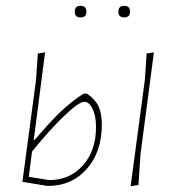

<svg xmlns="http://www.w3.org/2000/svg" viewBox="-20 -636 611 660"><path d="M237 -596Q237 -616 257 -616Q277 -616 277 -596Q277 -576 257 -576Q237 -576 237 -596ZM387 -596Q387 -616 407 -616Q427 -616 427 -596Q427 -576 407 -576Q387 -576 387 -596ZM57 -11 104 -362 110 -452 135 -456 96 -155H99Q153 -218 188.5 -252Q224 -286 267 -314H279Q307 -295 318.5 -271Q330 -247 330 -208Q330 -114 278.5 -55.5Q227 3 146 3H142ZM509 -456 463 -106 456 0 429 4 478 -362 484 -452ZM270 -286Q251 -286 200.5 -237.5Q150 -189 90 -115L79 -28L149 -17Q220 -17 265 -67.5Q310 -118 310 -199Q310 -237 298.5 -261.5Q287 -286 270 -286Z"/></svg>

Font: Alegreya Sans SC Thin
Style: Italic
Weight: 100
Italic angle: -7°
Designer: Juan Pablo del Peral
Foundry: Huerta Tipografica
Version: Version 2.007